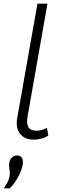

<svg xmlns="http://www.w3.org/2000/svg" viewBox="-40 -760 315 1056"><path d="M147 8Q95 8 70.5 -24Q46 -56 54 -107L166 -740H221L111 -116Q105 -81 116 -61Q127 -41 162 -41Q178 -41 193 -46Q208 -51 218 -57L226 -15Q211 -4 189 2Q167 8 147 8ZM-20 276Q-4 256 5 234Q14 212 14 193Q14 181 12 170Q10 159 10 149Q10 125 22 110Q34 95 53 95Q86 95 86 133Q86 158 66.5 200Q47 242 14 276Z"/></svg>

Font: Livvic Light
Style: Italic
Weight: 300
Italic angle: -10°
Designer: Jacques Le Bailly, Baron von Fonthausen
Version: Version 1.001; ttfautohint (v1.8.2)